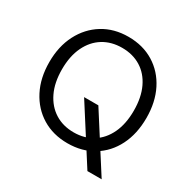

<svg xmlns="http://www.w3.org/2000/svg" viewBox="-178 -875 1114 1132"><g transform="rotate(30 378.5 -308.5)"><path d="M564 95 329 -273H426L661 95ZM379 12Q281 12 206.5 -33.5Q132 -79 90 -160.5Q48 -242 48 -350Q48 -457 90 -538.5Q132 -620 206.5 -666Q281 -712 379 -712Q478 -712 552.5 -666Q627 -620 668 -538.5Q709 -457 709 -350Q709 -242 668 -160.5Q627 -79 552.5 -33.5Q478 12 379 12ZM379 -62Q452 -62 507 -96.5Q562 -131 592.5 -195.5Q623 -260 623 -350Q623 -440 592.5 -504.5Q562 -569 507 -603Q452 -637 379 -637Q306 -637 251 -603Q196 -569 165 -504.5Q134 -440 134 -350Q134 -260 165 -195.5Q196 -131 251 -96.5Q306 -62 379 -62Z"/></g></svg>

Font: DM Sans 11pt
Style: Regular
Weight: 400
Version: Version 4.004;gftools[0.9.30]